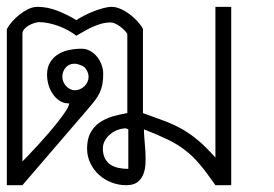

<svg xmlns="http://www.w3.org/2000/svg" viewBox="-20 -544 804 564"><path d="M354 -444.8Q350.6 -449.7 345 -455.6Q339.4 -461.4 332.5 -466.3Q325.7 -471.2 318.6 -474.6Q311.5 -478 305.2 -478Q291 -478 277.8 -474.4Q264.6 -470.7 252.2 -465.1Q239.7 -459.5 227.8 -452.6Q215.8 -445.8 204.1 -439Q193.8 -447.3 180.4 -454.6Q167 -461.9 152.6 -467.3Q138.2 -472.7 123.3 -475.8Q108.4 -479 95.2 -479Q89.4 -479 80.8 -476.3Q72.3 -473.6 64.5 -469.2Q56.6 -464.8 51.3 -458.5Q45.9 -452.1 45.9 -444.8V-69.8Q51.8 -75.7 64.2 -88.6Q76.7 -101.6 92 -118.4Q107.4 -135.3 123.5 -153.8Q139.6 -172.4 152.8 -189.5Q166 -206.5 174.6 -220Q183.1 -233.4 183.1 -240.2Q167 -240.2 155 -248Q143.1 -255.9 134.8 -268.3Q126.5 -280.8 122.3 -295.4Q118.2 -310.1 118.2 -324.2Q118.2 -346.2 127.2 -360.8Q136.2 -375.5 150.6 -384.5Q165 -393.6 183.1 -397.2Q201.2 -400.9 219.2 -400.9Q233.9 -400.9 245.6 -394Q257.3 -387.2 265.6 -376.7Q273.9 -366.2 278.6 -353Q283.2 -339.8 283.2 -327.1Q283.2 -309.6 280.8 -296.6Q278.3 -283.7 273.2 -272.5Q268.1 -261.2 260 -250.5Q252 -239.7 240.2 -226.1L45.9 0H0V-458Q5.4 -468.8 15.4 -480.2Q25.4 -491.7 37.8 -501.5Q50.3 -511.2 63.7 -517.6Q77.1 -523.9 89.8 -523.9Q119.6 -523.9 149.4 -512.2Q179.2 -500.5 204.1 -484.9Q212.9 -490.7 226.1 -497.6Q239.3 -504.4 253.9 -510.3Q268.6 -516.1 283 -520Q297.4 -523.9 308.1 -523.9Q320.3 -523.9 334.2 -517.8Q348.1 -511.7 360.8 -502.2Q373.5 -492.7 384 -481.2Q394.5 -469.7 399.9 -459V-211.9Q437 -198.7 465.1 -188Q493.2 -177.2 516.8 -163.6Q540.5 -149.9 563.2 -130.6Q585.9 -111.3 612.8 -81.1V-523.9H659.2V0H612.8Q587.4 -36.6 567.1 -60.8Q546.9 -85 524.2 -102.5Q501.5 -120.1 472.9 -134Q444.3 -147.9 402.8 -164.1Q402.8 -150.4 404.5 -133.1Q406.2 -115.7 407.2 -97.7Q408.2 -79.6 407.2 -62Q406.2 -44.4 400.4 -30.5Q394.5 -16.6 382.8 -8.3Q371.1 0 351.1 0Q328.1 0 307.4 -8.1Q286.6 -16.1 270.8 -30.5Q254.9 -44.9 245.4 -64.7Q235.8 -84.5 235.8 -107.9Q235.8 -135.3 245.6 -153.6Q255.4 -171.9 272 -183.6Q288.6 -195.3 309.8 -201.7Q331.1 -208 354 -211.9ZM199.2 -356.9Q182.6 -356.9 172.9 -345.5Q163.1 -334 163.1 -317.9Q163.1 -311 166 -304Q168.9 -296.9 174.1 -291.3Q179.2 -285.6 186 -282.2Q192.9 -278.8 200.2 -278.8Q207.5 -278.8 214.8 -282Q222.2 -285.2 227.8 -290.5Q233.4 -295.9 236.8 -303Q240.2 -310.1 240.2 -317.9Q240.2 -326.2 237.1 -333Q233.9 -339.8 229 -346.2Q223.6 -350.1 214.6 -353.5Q205.6 -356.9 199.2 -356.9ZM356.9 -164.1 350.1 -167Q338.4 -167 326.2 -162.6Q314 -158.2 304.2 -150.1Q294.4 -142.1 288.3 -131.3Q282.2 -120.6 282.2 -107.9Q282.2 -90.8 288.1 -79.1Q293.9 -67.4 304.2 -60.5Q314.5 -53.7 327.9 -50.8Q341.3 -47.9 356.9 -47.9Z"/></svg>

Font: Saysettha OT
Style: Regular
Weight: 400
Designer: John M. Durdin and Silvain Dupertuis
Foundry: Lao Script for Windows
Version: Version 2.000